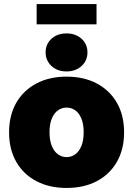

<svg xmlns="http://www.w3.org/2000/svg" viewBox="-20 -908 651 939"><path d="M305.7 11.2Q221.2 11.2 157.7 -22.2Q94.2 -55.7 59.3 -116.9Q24.4 -178.2 24.4 -260.7Q24.4 -343.8 59.3 -404.8Q94.2 -465.8 157.7 -499.5Q221.2 -533.2 305.7 -533.2Q390.6 -533.2 453.9 -499.5Q517.1 -465.8 552 -404.8Q586.9 -343.8 586.9 -260.7Q586.9 -178.2 552 -116.9Q517.1 -55.7 453.9 -22.2Q390.6 11.2 305.7 11.2ZM305.7 -139.6Q329.6 -139.6 348.4 -153.6Q367.2 -167.5 378.2 -194.6Q389.2 -221.7 389.2 -261.2Q389.2 -300.8 378.2 -327.6Q367.2 -354.5 348.4 -368.2Q329.6 -381.8 305.7 -381.8Q282.2 -381.8 263.2 -368.2Q244.1 -354.5 233.2 -327.6Q222.2 -300.8 222.2 -261.2Q222.2 -221.7 233.2 -194.6Q244.1 -167.5 263.2 -153.6Q282.2 -139.6 305.7 -139.6ZM305.2 -558.6Q260.7 -558.6 231.9 -585.2Q203.1 -611.8 203.1 -651.9Q203.1 -692.4 231.9 -718.5Q260.7 -744.6 305.2 -744.6Q349.6 -744.6 378.7 -718.5Q407.7 -692.4 407.7 -651.9Q407.7 -611.3 378.7 -585Q349.6 -558.6 305.2 -558.6ZM452.1 -888.2V-789.1H159.2V-888.2Z"/></svg>

Font: Inter 28pt Black
Style: Regular
Weight: 900
Designer: Rasmus Andersson
Foundry: rsms
Version: Version 4.001;git-66647c0bb